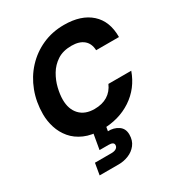

<svg xmlns="http://www.w3.org/2000/svg" viewBox="-223 -856 1176 1267"><g transform="rotate(-30 365.0 -223.0)"><path d="M327 12Q250 12 195.5 -12Q141 -36 107 -76.5Q73 -117 57 -167.5Q41 -218 41 -270Q41 -362 71.5 -442.5Q102 -523 158 -583.5Q214 -644 289.5 -678Q365 -712 455 -712Q585 -712 658 -646.5Q731 -581 730 -461H556Q554 -513 521 -540.5Q488 -568 429 -568Q364 -568 320.5 -539.5Q277 -511 251 -467Q225 -423 213.5 -375Q202 -327 202 -288Q202 -215 242 -172.5Q282 -130 354 -130Q413 -130 453.5 -155Q494 -180 515 -228H689Q649 -115 553 -51.5Q457 12 327 12ZM163 266 178 178H304Q327 178 340.5 169Q354 160 354 144Q354 121 315 121H246L270 -17H366L356 41Q400 39 434 61.5Q468 84 468 130Q468 176 444 206.5Q420 237 383.5 251.5Q347 266 309 266Z"/></g></svg>

Font: Rethink Sans ExtraBold
Style: Italic
Weight: 800
Italic angle: -10°
Designer: The Rethink Sans project authors (Hans Thiessen). DM Sans designed by Colophon Foundry.
Foundry: Rethink Communications LLC
Version: Version 1.001